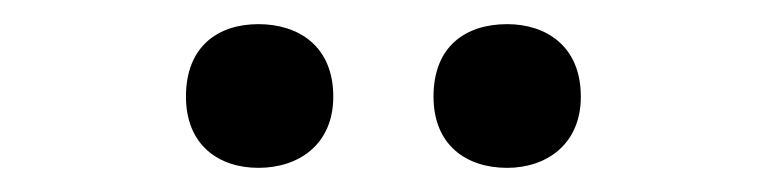

<svg xmlns="http://www.w3.org/2000/svg" viewBox="-20 -764 628 159"><path d="M134 -684C134 -644 161 -625 194 -625C227 -625 256 -644 256 -684C256 -726 227 -744 194 -744C161 -744 134 -726 134 -684ZM339 -684C339 -644 366 -625 400 -625C432 -625 461 -644 461 -684C461 -726 432 -744 400 -744C366 -744 339 -726 339 -684Z"/></svg>

Font: Noto Sans Lao SemiBold
Style: Regular
Weight: 600
Designer: Monotype Design Team
Foundry: Monotype Imaging Inc.
Version: Version 2.003